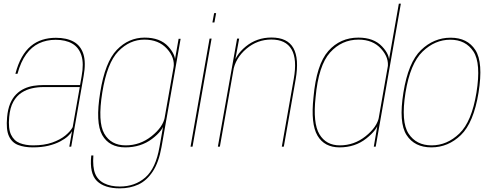

<svg xmlns="http://www.w3.org/2000/svg" viewBox="-20 -805 2709 1054"><path d="M159.5 4Q209 4 246.5 -5.2Q284 -14.5 310.8 -28.8Q337.5 -43 353.5 -58Q369.5 -73 375.5 -85L360.5 0H371L439 -387Q452.5 -462 437.8 -508.2Q423 -554.5 384.5 -576Q346 -597.5 287 -597.5Q246.5 -597.5 212 -586.5Q177.5 -575.5 149.2 -552Q121 -528.5 99.8 -491Q78.5 -453.5 64.5 -400H76Q94 -466 123.8 -507Q153.5 -548 194.2 -567.2Q235 -586.5 285.5 -586.5Q340.5 -586.5 376.8 -565.5Q413 -544.5 427 -500.2Q441 -456 428 -386L419.5 -338H217Q190.5 -338 163.8 -333.8Q137 -329.5 112.8 -318.2Q88.5 -307 68.8 -287.2Q49 -267.5 36 -236.8Q23 -206 19 -162Q12.5 -93.5 29 -57.8Q45.5 -22 79.8 -9Q114 4 159.5 4ZM162 -7Q120.5 -7 88.5 -19.5Q56.5 -32 40.5 -65.8Q24.5 -99.5 30.5 -163Q35 -214 53 -246.2Q71 -278.5 98 -296Q125 -313.5 155.8 -320.2Q186.5 -327 216.5 -327H418L379 -107Q367 -84.5 338.8 -61.2Q310.5 -38 266.5 -22.5Q222.5 -7 162 -7Z M637.5 229Q694 229 739.5 208Q785 187 818.2 137Q851.5 87 866.5 3L971.5 -592H960.5L938 -465L855.5 2Q835 119.5 777.8 169.2Q720.5 219 637.5 219Q587 219 551.8 201.2Q516.5 183.5 502.2 148Q488 112.5 492.5 48.5H481Q470.5 148 512 188.5Q553.5 229 637.5 229ZM667.5 4Q752.5 4 814.2 -42.2Q876 -88.5 884 -134.5L885 -163Q875.5 -108 812.2 -57.5Q749 -7 670 -7Q589.5 -7 552.5 -71.2Q515.5 -135.5 541.5 -297Q567.5 -459.5 629.8 -523.5Q692 -587.5 772.5 -587.5Q851.5 -587.5 896.8 -537.2Q942 -487 932.5 -432L940.5 -458Q948 -501 903.5 -549.8Q859 -598.5 774 -598.5Q686 -598.5 621.2 -531.2Q556.5 -464 530 -297Q503 -131 541.2 -63.5Q579.5 4 667.5 4Z M1026 0H1037L1141.5 -593H1130.5ZM1155.5 -733 1146 -681.5H1157L1166.5 -733Z M1176 0H1187L1269 -463.5L1293 -593H1281.5ZM1527 0H1538L1603 -369Q1623 -483.5 1590.5 -541.2Q1558 -599 1470.5 -599Q1390 -599 1329.8 -550.2Q1269.5 -501.5 1258 -436.5L1259.5 -413.5Q1272 -486 1332.2 -537Q1392.5 -588 1469.5 -588Q1549 -588 1580.5 -534Q1612 -480 1592.5 -371Z M2032 0H2042.5L2180.5 -785H2169.5L2049 -100ZM1844 4Q1929 4 1990.2 -44.2Q2051.5 -92.5 2059.5 -135.5L2060.5 -163Q2050.5 -108 1987.5 -57.5Q1924.5 -7 1845.5 -7Q1770 -7 1733.5 -68Q1697 -129 1712.5 -271.5Q1728.5 -446.5 1792.2 -517Q1856 -587.5 1948 -587.5Q2027 -587.5 2072.2 -537.2Q2117.5 -487 2108 -432L2115 -459Q2123 -502 2077.2 -550.2Q2031.5 -598.5 1947.5 -598.5Q1847.5 -598.5 1782.2 -524.8Q1717 -451 1701 -271.5Q1685 -124.5 1723 -60.2Q1761 4 1844 4Z M2348 4Q2440 4 2510 -63.5Q2580 -131 2607 -296.5Q2633.5 -462 2589.8 -530Q2546 -598 2454 -598Q2361.5 -598 2291.2 -530.2Q2221 -462.5 2194.5 -296.5Q2168 -131.5 2211.8 -63.8Q2255.5 4 2348 4ZM2349.5 -7Q2265 -7 2222.8 -71.5Q2180.5 -136 2206 -296.5Q2232 -456.5 2299.8 -521.8Q2367.5 -587 2452 -587Q2536.5 -587 2579 -522.2Q2621.5 -457.5 2595.5 -296.5Q2569.5 -137 2501.8 -72Q2434 -7 2349.5 -7Z"/></svg>

Font: Anybody Thin
Style: Italic
Weight: 100
Italic angle: -10°
Designer: Tyler Finck
Foundry: Etcetera Type Company
Version: Version 1.114;gftools[0.9.25]